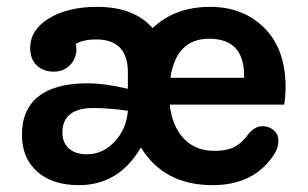

<svg xmlns="http://www.w3.org/2000/svg" viewBox="-20 -530 899 560"><path d="M813 -275Q813 -251 809 -225H475Q482 -162 516 -126Q550 -90 605 -90Q642 -90 664 -101.5Q686 -113 706 -141Q725 -162 745 -162Q764 -162 778 -150.5Q792 -139 792 -120Q792 -97 777 -76Q719 10 600 10Q458 10 391 -100Q327 10 210 10Q133 10 88.5 -29.5Q44 -69 44 -137Q44 -211 92.5 -249Q141 -287 235 -287Q286 -287 353 -271V-319Q353 -415 260 -415Q224 -415 201 -402Q203 -392 203 -388Q203 -359 184 -340Q165 -321 137 -321Q106 -321 87 -339.5Q68 -358 68 -390Q68 -443 123 -476.5Q178 -510 263 -510Q371 -510 425 -448Q490 -510 593 -510Q689 -510 751 -448.5Q813 -387 813 -275ZM590 -417Q494 -417 477 -303H692V-309Q692 -417 590 -417ZM233 -80Q280 -80 314.5 -117Q349 -154 353 -207Q295 -215 253 -215Q162 -215 162 -143Q162 -114 181 -97Q200 -80 233 -80Z"/></svg>

Font: Solway Medium
Style: Regular
Weight: 500
Designer: Mariya V. Pigoulevskaya
Foundry: The Northern Block Ltd.
Version: Version 1.000;hotconv 1.0.109;makeotfexe 2.5.65596